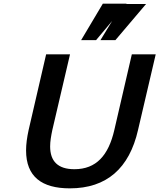

<svg xmlns="http://www.w3.org/2000/svg" viewBox="-20 -1020 874 1053"><path d="M781 -998H673L674 -1000H544L425 -800H507L595 -905L531 -800H613ZM123 -195C123 -51 209 13 363 13C565 13 689 -97 737 -307L834 -722H703L607 -307C575 -168 508 -92 388 -92C297 -92 255 -136 255 -217C255 -244 260 -274 267 -307L364 -722H233L137 -307C128 -266 123 -229 123 -195Z"/></svg>

Font: Perun SemiBold Italic
Style: Regular
Weight: 400
Italic angle: -12°
Foundry: Copyright (c) Stefan Peev, Context Ltd, 2016
Version: Version 1.026